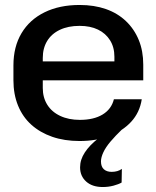

<svg xmlns="http://www.w3.org/2000/svg" viewBox="-20 -558 628 772"><path d="M300 9Q239 9 190 -8Q141 -25 106 -56.5Q71 -88 52.5 -133.5Q34 -179 34 -235V-295Q34 -370 66.5 -424.5Q99 -479 159 -508.5Q219 -538 300 -538Q359 -538 406 -521.5Q453 -505 486.5 -473Q520 -441 538 -397Q556 -353 556 -298V-235H134V-311H452L440 -294V-330Q440 -368 422.5 -396Q405 -424 374 -439Q343 -454 300 -454Q254 -454 220.5 -438Q187 -422 169.5 -393Q152 -364 152 -325V-204Q152 -166 170 -137Q188 -108 222 -92Q256 -76 301 -76Q357 -76 392.5 -97.5Q428 -119 438 -159H550Q542 -106 507.5 -68.5Q473 -31 419.5 -11Q366 9 300 9ZM393 194Q351 194 326.5 172Q302 150 302 115Q302 84 321 55Q340 26 374 -0.5Q408 -27 452 -48L463 -46L471 -38Q444 -12 424.5 11Q405 34 395.5 54.5Q386 75 386 91Q386 112 397.5 122.5Q409 133 429 133Q441 133 451.5 130Q462 127 470 121L469 176Q457 183 436.5 188.5Q416 194 393 194Z"/></svg>

Font: Hubot Sans Medium
Style: Regular
Weight: 500
Designer: Deni Anggara
Foundry: GitHub, Inc., Subsidiary of Microsoft Corporation
Version: Version 2.000